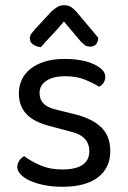

<svg xmlns="http://www.w3.org/2000/svg" viewBox="-20 -700 487 733"><path d="M401 -123Q401 -59 354 -23Q307 13 218 13Q180 13 148 6.5Q116 0 93.5 -10.5Q71 -21 58.5 -34.5Q46 -48 46 -62Q46 -74 52.5 -85Q59 -96 72 -104Q99 -84 135 -68.5Q171 -53 217 -53Q321 -53 321 -123Q321 -180 252 -197L169 -219Q108 -235 80 -265.5Q52 -296 52 -344Q52 -370 62.5 -394Q73 -418 95 -436Q117 -454 149.5 -464.5Q182 -475 226 -475Q296 -475 339 -454.5Q382 -434 382 -407Q382 -394 375.5 -384Q369 -374 358 -369Q340 -381 307 -395Q274 -409 229 -409Q184 -409 157.5 -392Q131 -375 131 -344Q131 -321 146 -305Q161 -289 196 -281L265 -264Q333 -247 367 -213.5Q401 -180 401 -123ZM224 -618Q201 -590 178.5 -566.5Q156 -543 136 -520Q118 -522 106 -530.5Q94 -539 94 -553Q94 -564 100 -572Q106 -580 116 -591L177 -657Q190 -668 200 -674Q210 -680 224 -680Q240 -680 250 -674Q260 -668 271 -656L355 -556Q355 -542 347.5 -532Q340 -522 324 -522Q312 -522 304.5 -527.5Q297 -533 289 -541Z"/></svg>

Font: Baloo Bhai 2
Style: Regular
Weight: 400
Designer: Supriya Tembe, Noopur Datye and Ek Type
Foundry: Ek Type
Version: Version 1.640;PS 1.000;hotconv 16.6.51;makeotf.lib2.5.65220;